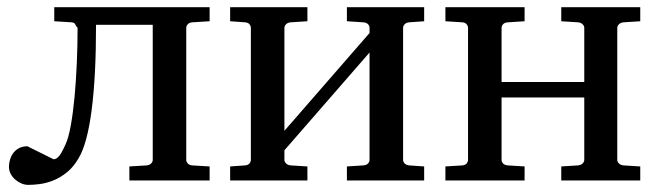

<svg xmlns="http://www.w3.org/2000/svg" viewBox="-20 -502 1828 534"><path d="M339.8 0V-39.1L388.2 -42Q396.5 -43 400.6 -47.6Q404.8 -52.2 404.8 -57.1V-433.1H247.1Q247.1 -289.6 234.9 -196Q222.7 -102.5 199.2 -63Q185.1 -38.1 166.7 -23.2Q148.4 -8.3 129.2 -0.5Q109.9 7.3 91.6 9.8Q73.2 12.2 59.1 12.2Q48.8 12.2 39.3 8.1Q29.8 3.9 22 -2.9Q14.2 -9.8 9.5 -18.8Q4.9 -27.8 4.9 -38.1Q4.9 -48.3 8.1 -58.6Q11.2 -68.8 17.3 -76.9Q23.4 -85 33.2 -90.1Q43 -95.2 56.2 -95.2L128.9 -59.1Q134.8 -59.1 139.6 -63.2Q144.5 -67.4 148.4 -73.5Q152.3 -79.6 155.8 -86.9Q159.2 -94.2 162.1 -100.1Q170.4 -117.7 176.8 -152.6Q183.1 -187.5 187.3 -231.7Q191.4 -275.9 193.6 -326.2Q195.8 -376.5 195.8 -424.8Q191.9 -428.2 189.7 -433.6Q187.5 -439 179.2 -439.9L130.9 -442.9V-481.9H563V-442.9L514.2 -439.9Q505.9 -439 502 -434.3Q498 -429.7 498 -424.8V-57.1Q498 -52.2 502 -47.6Q505.9 -43 514.2 -42L563 -39.1V0Z M944.8 0V-39.1L990.7 -42Q1000 -43 1003.9 -47.6Q1007.8 -52.2 1007.8 -57.1V-356L771 -84V-57.1Q771 -52.2 775.4 -47.6Q779.8 -43 788.1 -42L835 -39.1V0H620.1V-39.1L662.1 -42Q670.4 -43 674.1 -47.6Q677.7 -52.2 677.7 -57.1V-424.8Q677.7 -429.7 674.1 -434.3Q670.4 -439 662.1 -439.9L620.1 -442.9V-481.9H835V-442.9L788.1 -439.9Q779.8 -439 775.4 -434.3Q771 -429.7 771 -424.8V-138.2L1007.8 -410.2V-424.8Q1007.8 -429.7 1003.9 -434.3Q1000 -439 990.7 -439.9L944.8 -442.9V-481.9H1159.7V-442.9L1117.7 -439.9Q1109.4 -439 1105.2 -434.3Q1101.1 -429.7 1101.1 -424.8V-57.1Q1101.1 -52.2 1105.2 -47.6Q1109.4 -43 1117.7 -42L1159.7 -39.1V0Z M1541 0V-39.1L1587.9 -42Q1596.2 -43 1600.6 -47.6Q1605 -52.2 1605 -57.1V-231H1375V-57.1Q1375 -52.2 1378.9 -47.6Q1382.8 -43 1392.1 -42L1439 -39.1V0H1218.8V-39.1L1266.1 -42Q1274.4 -43 1278.1 -47.6Q1281.7 -52.2 1281.7 -57.1V-424.8Q1281.7 -429.7 1278.1 -434.3Q1274.4 -439 1266.1 -439.9L1218.8 -442.9V-481.9H1439V-442.9L1392.1 -439.9Q1382.8 -439 1378.9 -434.3Q1375 -429.7 1375 -424.8V-273.9H1605V-424.8Q1605 -429.7 1600.6 -434.3Q1596.2 -439 1587.9 -439.9L1541 -442.9V-481.9H1760.7V-442.9L1713.9 -439.9Q1705.6 -439 1701.2 -434.3Q1696.8 -429.7 1696.8 -424.8V-57.1Q1696.8 -52.2 1701.2 -47.6Q1705.6 -43 1713.9 -42L1760.7 -39.1V0Z"/></svg>

Font: Charis SIL
Style: Regular
Weight: 400
Foundry: SIL International
Version: Version 4.112